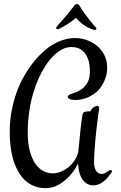

<svg xmlns="http://www.w3.org/2000/svg" viewBox="-20 -891 610 971"><path d="M455.6 -71.8Q455.6 -54.7 459 -43.2Q462.4 -31.7 468 -24.7Q473.6 -17.6 480.5 -14.4Q487.3 -11.2 494.6 -11.2Q502 -11.2 508.8 -14.4Q515.6 -17.6 521.2 -21.2Q526.9 -24.9 531.5 -28.1Q536.1 -31.2 539.6 -31.2Q545.9 -31.2 545.9 -23.9Q545.9 -21.5 543.7 -17.8Q541.5 -14.2 539.6 -11.7Q531.2 -0.5 521.7 10Q512.2 20.5 501.2 28.6Q490.2 36.6 478.3 41.5Q466.3 46.4 453.6 46.4Q430.7 46.4 415.8 35.6Q400.9 24.9 392.1 8.5Q383.3 -7.8 379.4 -27.3Q375.5 -46.9 375 -64.9Q362.8 -40 349.1 -22Q335.4 -3.9 321.8 9.3Q298.3 31.7 270.8 46.1Q243.2 60.5 208 60.5Q169.4 60.5 136.7 42.7Q104 24.9 80.1 -10.5Q56.2 -45.9 42.7 -99.1Q29.3 -152.3 29.3 -223.1Q29.3 -279.3 38.6 -328.9Q47.9 -378.4 63 -421.1Q78.1 -463.9 97.9 -499.3Q117.7 -534.7 138.9 -563.2Q160.2 -591.8 181.2 -612.5Q202.1 -633.3 219.7 -647Q232.4 -656.7 248 -666Q263.7 -675.3 281.5 -682.6Q299.3 -689.9 319.1 -694.3Q338.9 -698.7 360.4 -698.7Q385.7 -698.7 414.1 -689.9Q442.4 -681.2 466.3 -662.8Q490.2 -644.5 506.1 -615.7Q522 -586.9 522 -547.4Q522 -525.4 515.4 -502.4Q508.8 -479.5 493.7 -456.1Q480.5 -435.5 463.4 -422.1Q446.3 -408.7 428.5 -400.4Q410.6 -392.1 393.1 -388.7Q375.5 -385.3 361.8 -385.3Q341.8 -385.3 332 -390.1Q322.3 -395 322.3 -400.9Q322.3 -403.8 325.4 -407.7Q328.6 -411.6 335 -414.1Q342.8 -417.5 359.1 -422.6Q375.5 -427.7 392.3 -439.5Q409.2 -451.2 421.9 -472.4Q434.6 -493.7 434.6 -528.8Q434.6 -565.4 426.3 -589.4Q418 -613.3 404.8 -627.4Q391.6 -641.6 375.2 -647.5Q358.9 -653.3 342.3 -653.3Q317.9 -653.3 294.4 -641.4Q271 -629.4 249.8 -608.2Q228.5 -586.9 209.7 -557.9Q190.9 -528.8 175.8 -495.4Q160.6 -461.9 149.4 -425Q138.2 -388.2 131.8 -351.1Q125.5 -314.5 122.8 -283Q120.1 -251.5 120.1 -223.6Q120.1 -166 131.1 -126.2Q142.1 -86.4 159.9 -61.5Q177.7 -36.6 200.7 -25.4Q223.6 -14.2 247.6 -14.2Q266.1 -14.2 286.1 -22Q306.2 -29.8 324 -43.7Q341.8 -57.6 355.5 -77.1Q369.1 -96.7 375 -120.1Q376 -126 377.9 -142.6Q379.9 -159.2 381.8 -180.7Q383.8 -202.1 386.2 -225.8Q388.7 -249.5 391.1 -269.8Q393.6 -290 396 -304.2Q398.4 -318.4 400.9 -320.8Q402.8 -322.3 406.7 -324.2Q409.7 -325.7 414.8 -326.9Q419.9 -328.1 427.7 -328.1Q429.2 -328.1 431.2 -327.9Q433.1 -327.6 435.1 -327.6Q436 -327.6 437.5 -329.1Q439 -330.6 439.9 -332.5Q441.4 -334.5 442.9 -337.9Q444.3 -340.8 447.5 -343.8Q450.7 -346.7 454.8 -349.4Q459 -352.1 463.4 -353.8Q467.8 -355.5 471.7 -355.5Q475.6 -355.5 478.5 -352.8Q481.4 -350.1 481.4 -343.8Q481.4 -340.3 481 -337.9Q479.5 -330.1 477.1 -312.3Q474.6 -294.4 471.7 -270.5Q468.8 -246.6 465.8 -219.2Q462.9 -191.9 460.7 -164.8Q458.5 -137.7 457 -113.5Q455.6 -89.4 455.6 -71.8ZM463.4 -753.9Q467.8 -749.5 467.8 -746.6Q467.8 -743.7 465.3 -741.7Q462.9 -739.7 459 -739.7Q455.1 -739.7 449.7 -741.7Q445.8 -743.2 437.3 -746.3Q428.7 -749.5 417 -756.3Q405.3 -763.2 391.6 -773.9Q377.9 -784.7 363.8 -801.3Q355 -792.5 342.5 -783.4Q330.1 -774.4 317.9 -766.8Q305.7 -759.3 294.9 -753.4Q284.2 -747.6 278.8 -745.1Q274.4 -743.2 271 -743.2Q264.2 -743.2 264.2 -749.5Q264.2 -753.4 269 -759.3Q272.9 -764.2 279.8 -771.5Q286.6 -778.8 297.1 -790.5Q307.6 -802.2 322 -819.6Q336.4 -836.9 355.5 -862.3Q362.3 -870.6 369.1 -870.6Q374 -870.6 377.4 -867.7Q380.9 -864.7 384.8 -857.9Q394 -842.3 406.2 -825.2Q418.5 -808.1 430.2 -793.2Q441.9 -778.3 450.9 -767.6Q460 -756.8 463.4 -753.9Z"/></svg>

Font: Engagement
Style: Regular
Weight: 400
Designer: Astigmatic (AOETI)
Foundry: Astigmatic (AOETI)
Version: Version 1.000